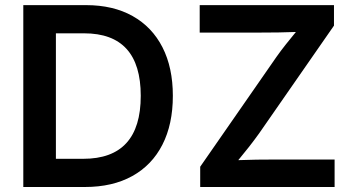

<svg xmlns="http://www.w3.org/2000/svg" viewBox="-20 -748 1415 768"><path d="M319.3 0H73.2V-727.5H324.2Q432.6 -727.5 510.5 -683.8Q588.4 -640.1 629.9 -558.8Q671.4 -477.5 671.4 -364.7Q671.4 -251 629.6 -169.2Q587.9 -87.4 509 -43.7Q430.2 0 319.3 0ZM203.6 -112.8H313Q543 -112.8 543 -364.7Q543 -614.7 316.4 -614.7H203.6ZM780.8 0V-81.1L1085.9 -520.5Q1103.5 -545.4 1123.3 -570.3Q1143.1 -595.2 1163.6 -620.1Q1128.4 -618.7 1093 -618.2Q1057.6 -617.7 1022 -617.7H778.8V-727.5H1315.9V-645.5L1016.1 -213.9Q997.1 -187.5 976.1 -160.6Q955.1 -133.8 933.1 -107.4Q969.7 -108.9 1006.3 -109.4Q1043 -109.9 1079.6 -109.9H1318.4V0Z"/></svg>

Font: Inter SemiBold
Style: Regular
Weight: 600
Designer: Rasmus Andersson
Foundry: rsms
Version: Version 4.001;git-9221beed3